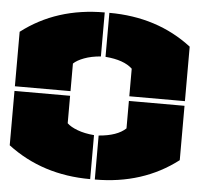

<svg xmlns="http://www.w3.org/2000/svg" viewBox="-52 -763 857 826"><g transform="rotate(5 377.0 -350.0)"><path d="M367.2 -520Q325.7 -516.6 295.4 -505.1Q265.1 -493.7 250 -479V-359.9H9.8V-595.2Q159.2 -710 367.2 -710ZM9.8 -105V-339.8H250V-221.2Q265.1 -206.5 295.4 -195.1Q325.7 -183.6 367.2 -180.2V9.8Q161.1 9.8 9.8 -105ZM387.2 9.8V-180.2Q467.3 -186.5 503.9 -221.2V-339.8H744.1V-105Q594.7 9.8 387.2 9.8ZM387.2 -520V-710Q594.7 -710 744.1 -595.2V-359.9H503.9V-479Q467.3 -513.7 387.2 -520Z"/></g></svg>

Font: Nastup Basic
Style: Regular
Weight: 400
Designer: Maksym Kobuzan
Foundry: Zakznak
Version: Version 1.020;FEAKit 1.0